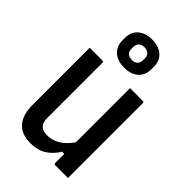

<svg xmlns="http://www.w3.org/2000/svg" viewBox="-300 -1132 1251 1251"><g transform="rotate(45 325.0 -506.5)"><path d="M243 13Q156 13 115 -35.5Q74 -84 74 -172V-700H191Q202 -700 202 -689V-180Q202 -100 279 -100Q325 -100 366 -123Q407 -146 446 -201V-700H563Q574 -700 574 -689V0H457Q446 0 446 -11V-94H426Q395 -43 350 -15Q305 13 243 13ZM324 -1026Q386 -1026 421.5 -994.5Q457 -963 457 -910V-882Q457 -830 421.5 -798.5Q386 -767 324 -767Q263 -767 227 -798.5Q191 -830 191 -882V-910Q191 -963 227 -994.5Q263 -1026 324 -1026ZM324 -955Q299 -955 285 -941.5Q271 -928 271 -905V-887Q271 -864 284 -852Q298 -838 324 -838Q350 -838 363.5 -851.5Q377 -865 377 -887V-905Q377 -928 365 -940Q350 -955 324 -955Z"/></g></svg>

Font: Recursive Sn Lnr St SmB
Style: Regular
Weight: 600
Version: Version 1.079;hotconv 1.0.112;makeotfexe 2.5.65598; ttfautoh